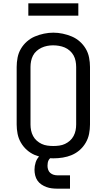

<svg xmlns="http://www.w3.org/2000/svg" viewBox="-20 -942 640 1152"><path d="M300 8Q272 8 243.5 3.5Q215 -1 189 -12Q163 -23 141.5 -42Q120 -61 105.5 -86Q91 -111 85.5 -139Q80 -167 80 -195V-540Q80 -568 85.5 -596.5Q91 -625 105.5 -649.5Q120 -674 141.5 -693Q163 -712 189 -723Q215 -734 243.5 -740Q272 -746 300 -746Q328 -746 356.5 -740Q385 -734 411 -723Q437 -712 458.5 -693Q480 -674 494.5 -649.5Q509 -625 514.5 -596.5Q520 -568 520 -540V-195Q520 -167 514.5 -139Q509 -111 494.5 -86Q480 -61 458.5 -42Q437 -23 411 -12Q385 -1 356.5 3.5Q328 8 300 8ZM300 -66Q318 -66 336 -68.5Q354 -71 370 -78.5Q386 -86 399.5 -98Q413 -110 421.5 -126Q430 -142 433.5 -159.5Q437 -177 437 -195V-540Q437 -558 433.5 -576Q430 -594 421.5 -609.5Q413 -625 399 -637.5Q385 -650 368.5 -657Q352 -664 334 -667Q316 -670 298 -670Q280 -670 262.5 -666.5Q245 -663 229 -655.5Q213 -648 199.5 -636Q186 -624 178 -608.5Q170 -593 166.5 -575.5Q163 -558 163 -540V-195Q163 -177 166.5 -159.5Q170 -142 178.5 -126Q187 -110 200.5 -98Q214 -86 230 -78.5Q246 -71 264 -68.5Q282 -66 300 -66ZM325 190Q308 190 291 188Q274 186 258 180Q242 174 228 164.5Q214 155 204.5 141Q195 127 191 110Q187 93 187 76Q187 54 194 32Q201 10 217.5 -6Q234 -22 256 -28.5Q278 -35 300 -35V0Q291 0 283.5 5.5Q276 11 272 18.5Q268 26 266.5 35Q265 44 265 53Q265 65 269 76.5Q273 88 281.5 95.5Q290 103 301.5 106.5Q313 110 325 110H400V190ZM150 -848V-922H450V-848Z"/></svg>

Font: Iosevka Custom Extended
Style: Regular
Weight: 400
Width: 7
Monospace: yes
Designer: Belleve Invis
Foundry: Belleve Invis
Version: Version 11.2.4; ttfautohint (v1.8.4)